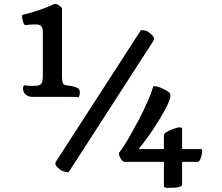

<svg xmlns="http://www.w3.org/2000/svg" viewBox="-20 -854 1105 954"><path d="M816.4 79.6Q794.4 79.6 794.4 72.3V-49.8H600.6Q587.9 -49.8 577.6 -69.8Q566.9 -89.8 572.8 -96.7Q597.7 -128.9 625 -177.7L669.4 -258.3Q723.1 -361.8 742.2 -426.3Q758.3 -426.3 780.8 -417Q822.3 -399.4 825.7 -387.2Q834 -362.3 775.9 -266.6L740.7 -210.9Q707 -160.2 668.5 -113.3H794.4V-181.6Q794.4 -196.8 839.4 -212.9Q865.2 -222.2 875 -221.2Q884.8 -220.2 884.8 -215.8V-113.3H978.5Q989.3 -113.3 981.4 -81.5Q973.6 -49.8 962.4 -49.8H884.8V63Q884.8 79.6 816.4 79.6ZM370.1 -370.6Q360.4 -372.6 329.6 -372.6H141.1Q120.6 -372.6 107.4 -384.5Q94.2 -396.5 94.2 -414.6Q94.2 -424.8 101.1 -430.2Q115.7 -427.2 140.9 -427.2Q166 -427.2 174.8 -430.9Q183.6 -434.6 187.5 -441.4Q192.9 -450.7 192.9 -480V-697.3Q192.9 -732.4 162.6 -732.4H146.5Q129.9 -732.4 106.9 -729Q99.6 -729 94.7 -745.6Q85.4 -777.3 91.8 -780.3Q179.7 -800.8 248.5 -833.5Q250 -834.5 254.6 -834.5Q259.3 -834.5 265.1 -831.8Q271 -829.1 275.9 -825.2Q288.1 -816.9 288.1 -810.1V-471.7Q288.1 -437.5 300.3 -432.6Q305.2 -430.7 315.7 -429.4Q326.2 -428.2 337.6 -426Q349.1 -423.8 357.9 -420.4Q376.5 -413.1 376.5 -398.4Q376.5 -377 370.1 -370.6ZM679.7 -703.6Q703.1 -706.1 720.7 -692.9Q753.4 -668.5 742.7 -651.9L320.8 2Q294.4 1 278.3 -11.7Q248 -34.2 257.3 -49.8Z"/></svg>

Font: Quando
Style: Regular
Weight: 400
Version: Version 1.002